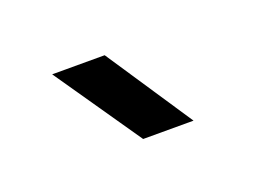

<svg xmlns="http://www.w3.org/2000/svg" viewBox="-39 -829 339 256"><g transform="rotate(-20 131.0 -701.0)"><path d="M131 -640 46.5 -762.5H121L202.5 -640Z"/></g></svg>

Font: Big Shoulders Stencil Text SemiBold
Style: Regular
Weight: 600
Designer: Patric King
Foundry: XO Type Co
Version: Version 1.000